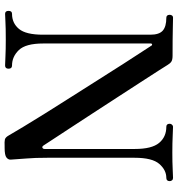

<svg xmlns="http://www.w3.org/2000/svg" viewBox="11 -777 768 830"><g transform="rotate(90 395.0 -362.0)"><path d="M619 2Q617 2 612 2Q593 3 583.5 1Q574 -1 566 -15Q554 -36 529 -77.5Q504 -119 470 -173.5Q436 -228 398 -287.5Q360 -347 323.5 -405Q287 -463 255.5 -512Q224 -561 203 -593Q182 -625 177 -633Q176 -636 172 -635.5Q168 -635 168 -630V-165Q168 -89 196.5 -59.5Q225 -30 263 -30Q277 -30 277 -15Q277 0 263 0Q253 0 224.5 -1.5Q196 -3 151 -3Q99 -3 75 -1.5Q51 0 40 0Q27 0 27 -15Q27 -30 40 -30Q80 -30 105 -60Q130 -90 130 -164V-628Q130 -666 112.5 -681.5Q95 -697 57 -697Q44 -697 44 -712Q44 -717 47 -721.5Q50 -726 57 -726Q65 -726 106 -725Q147 -724 221 -724Q238 -724 246 -719Q254 -714 261 -702Q265 -695 285 -664Q305 -633 335 -586.5Q365 -540 400.5 -485.5Q436 -431 471 -377Q506 -323 536 -277.5Q566 -232 585.5 -202Q605 -172 609 -166Q614 -159 619 -161.5Q624 -164 624 -171V-561Q624 -634 598 -665.5Q572 -697 528 -697Q515 -697 515 -712Q515 -717 519 -721.5Q523 -726 528 -726Q539 -726 567.5 -724.5Q596 -723 640 -723Q683 -723 711 -724.5Q739 -726 749 -726Q756 -726 759.5 -721.5Q763 -717 763 -712Q763 -697 749 -697Q715 -697 688.5 -666.5Q662 -636 662 -560V-182Q662 -129 665 -94.5Q668 -60 670 -25Q671 -14 661 -6Q651 2 619 2Z"/></g></svg>

Font: Zen Old Mincho
Style: Bold
Weight: 700
Designer: Yoshimichi Ohira
Foundry: Positype
Version: Version 1.500